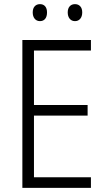

<svg xmlns="http://www.w3.org/2000/svg" viewBox="-20 -907 512 927"><path d="M88 0V-714H419V-663H144V-400H403V-349H144V-51H419V0ZM173 -887Q189 -887 198 -876.5Q207 -866 207 -847Q207 -827 198 -816Q189 -805 173 -805Q157 -805 147.5 -816.5Q138 -828 138 -847Q138 -866 147.5 -876.5Q157 -887 173 -887ZM342 -887Q358 -887 367.5 -876.5Q377 -866 377 -847Q377 -828 367.5 -816.5Q358 -805 342 -805Q326 -805 316.5 -816.5Q307 -828 307 -847Q307 -866 316.5 -876.5Q326 -887 342 -887Z"/></svg>

Font: Noto Sans UI NarrowLight
Style: Regular
Weight: 300
Width: 4
Designer: Monotype Design Team
Foundry: Monotype Imaging Inc.
Version: Version 1.001